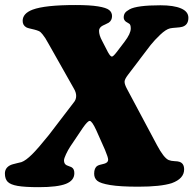

<svg xmlns="http://www.w3.org/2000/svg" viewBox="-29 -736 777 771"><path d="M439.9 -527.3 471.2 -568.4Q496.1 -601.1 496.1 -621.6Q496.1 -636.7 490.2 -640.6Q488.3 -642.1 483.4 -644.8Q478.5 -647.5 476.6 -648.9Q467.8 -655.8 467.8 -666Q467.8 -676.3 472.7 -683.6Q477.5 -690.9 491.7 -698.7Q505.9 -706.5 537.1 -710.7Q568.4 -714.8 615.2 -714.8Q668.9 -714.8 698.2 -702.1Q727.5 -689.5 727.5 -664.6Q727.5 -635.7 703.1 -628.4Q694.8 -626 678.7 -625Q662.6 -624 653.8 -622.1Q637.2 -618.2 614.5 -596.7Q591.8 -575.2 575.9 -555.2Q560.1 -535.2 534.2 -500.5Q528.8 -493.2 525.9 -489.3L484.9 -435.5Q471.2 -417.5 471.2 -407.7Q471.2 -397 481 -378.9L601.6 -152.8Q628.9 -101.6 648.4 -93.3Q658.2 -89.4 671.6 -88.9Q685.1 -88.4 690.9 -86.4Q710.4 -80.6 710.4 -55.7Q710.4 -18.6 660.6 -0.5Q616.2 13.7 526.4 13.7Q453.6 13.7 413.8 7.1Q374 0.5 361.6 -10Q349.1 -20.5 349.1 -38.6Q349.1 -61.5 361.8 -69.8Q367.2 -73.7 389.6 -78.6Q405.3 -83 405.3 -94.7Q405.3 -104 392.6 -134.3L357.4 -213.4Q340.3 -250.5 331.1 -250.5Q323.2 -250.5 303.7 -222.7L253.4 -147.9Q244.1 -133.8 236.1 -116.7Q228 -99.6 228 -91.8Q228 -77.6 238.8 -72.3Q241.2 -70.8 249.3 -68.1Q257.3 -65.4 259.8 -63.5Q269.5 -57.1 269.5 -40.5Q269.5 -11.2 235.8 2.2Q202.1 15.6 126.5 15.6Q70.8 15.6 41.7 10.5Q12.7 5.4 1.7 -6.1Q-9.3 -17.6 -9.3 -39.1Q-9.3 -60.5 9.8 -71.3Q14.6 -74.2 22.5 -76.4Q30.3 -78.6 40.8 -81.1Q51.3 -83.5 57.1 -85Q74.7 -91.3 99.6 -116Q124.5 -140.6 167.5 -194.3L266.1 -323.2Q276.9 -335.4 276.9 -350.6Q276.9 -365.2 267.1 -381.3L167.5 -557.6Q156.2 -577.6 152.8 -583Q149.4 -588.4 141.8 -598.1Q134.3 -607.9 127.2 -611.1Q120.1 -614.3 108.9 -617.2Q81.5 -623 76.2 -626.5Q62 -634.8 62 -652.3Q62 -682.1 102.1 -697.3Q151.9 -715.8 273.9 -715.8Q332 -715.8 364.7 -710.4Q397.5 -705.1 409.2 -695.8Q420.9 -686.5 420.9 -671.4Q420.9 -654.3 407.7 -645Q402.8 -642.1 393.6 -637.9Q384.3 -633.8 383.8 -633.3Q368.7 -625.5 368.7 -612.3Q368.7 -594.7 380.9 -572.3L404.3 -526.9Q414.1 -508.8 420.4 -508.8Q425.8 -508.8 439.9 -527.3Z"/></svg>

Font: Cooper* ExtraBold
Style: Italic
Weight: 800
Italic angle: -7°
Designer: Owen Earl
Foundry: indestructible type*
Version: Version 0.001